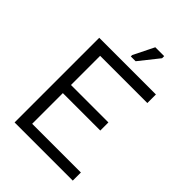

<svg xmlns="http://www.w3.org/2000/svg" viewBox="-212 -810 903 903"><g transform="rotate(45 239.5 -359.0)"><path d="M57 0V-563H434V-506H120V-312H369V-258H120V-54H444V0ZM256 -606H224V-615L275 -718H334V-704Z"/></g></svg>

Font: Darker Grotesque Light Medium
Style: Regular
Weight: 500
Version: Version 1.000;gftools[0.9.28]